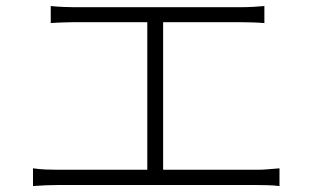

<svg xmlns="http://www.w3.org/2000/svg" viewBox="-20 -671 1040 639"><path d="M148.9 -650.9Q168.5 -648.9 191.4 -647.9Q214.4 -647 227.1 -647H778.8Q802.2 -647 822.8 -648.2Q843.3 -649.4 859.9 -650.9V-594.2Q842.8 -595.7 821.3 -596.4Q799.8 -597.2 778.8 -597.2H522.9V-106H834Q854.5 -106 872.8 -107.7Q891.1 -109.4 910.2 -110.8V-51.8Q890.6 -54.2 868.7 -54.7Q846.7 -55.2 834 -55.2H171.9Q133.3 -55.2 89.8 -51.8V-110.8Q110.8 -107.9 131.6 -106.9Q152.3 -106 171.9 -106H470.2V-597.2H227.1Q215.8 -597.2 191.9 -596.4Q168 -595.7 148.9 -594.2Z"/></svg>

Font: Source Han Sans CN Light
Style: Regular
Weight: 300
Designer: Ryoko NISHIZUKA  (kana, bopomofo & ideographs); Paul D. Hunt (Latin, Greek & Cyrillic); Sandoll Communications , Soo-you
Foundry: Adobe
Version: Version 2.000;hotconv 1.0.107;makeotfexe 2.5.65593